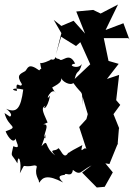

<svg xmlns="http://www.w3.org/2000/svg" viewBox="-24 -797 594 851"><path d="M227 -538C215 -554 228 -526 201 -534C205 -531 153 -510 154 -520C159 -476 164 -503 150 -485C100 -521 100 -494 88 -482C66 -469 46 -465 73 -424C69 -402 42 -449 51 -394C20 -398 33 -411 79 -400C68 -316 50 -294 3 -315C3 -315 38 -290 20 -280L-4 -296C13 -229 65 -238 1 -215C5 -202 32 -154 46 -183C44 -171 74 -132 35 -149C23 -95 25 -122 53 -73C56 -122 74 -79 64 -29C94 -83 65 -50 129 -64C155 -61 118 -50 149 5C189 -27 136 -24 150 13C165 -12 186 -25 256 12C217 -24 261 -19 264 -23C265 -35 294 -7 299 -44C334 -16 332 -39 382 -64L340 -32L405 34L440 31L476 -33L443 -73L461 -70L499 -163L497 -153L503 -226L504 -229L479 -291L509 -332L491 -353L504 -465L450 -447L502 -514L457 -527L436 -628H545L550 -621L523 -694L444 -664L499 -777L422 -737L389 -753L314 -746L353 -648L302 -705L248 -682L214 -709L248 -650L224 -556L247 -634L313 -593L332 -610L376 -512L307 -447C318 -494 325 -463 339 -514C324 -486 268 -509 309 -515C282 -572 251 -517 239 -535ZM342 -368 365 -291 359 -269 327 -234 363 -124C356 -168 327 -99 341 -154C262 -113 298 -128 278 -119C258 -85 244 -140 234 -140C223 -123 189 -141 221 -108C168 -146 194 -186 160 -149C182 -207 176 -213 177 -184C159 -191 204 -250 168 -246L187 -254C160 -313 161 -318 177 -329C162 -311 185 -308 198 -373C170 -338 206 -418 224 -384C184 -431 221 -435 192 -399C214 -417 256 -427 246 -455C249 -436 287 -416 301 -429C346 -367 339 -406 341 -331Z"/></svg>

Font: Asimov Aggro
Style: Condensed
Weight: 500
Designer: Google
Version: Version 2.000980; 2014